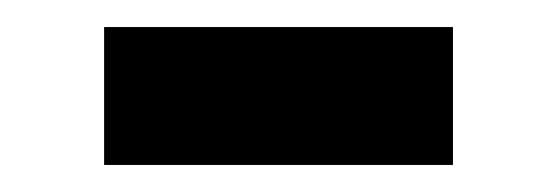

<svg xmlns="http://www.w3.org/2000/svg" viewBox="-20 -377 412 142"><path d="M57 -357H315V-255H57Z"/></svg>

Font: Montserrat-Arabic SemiBold
Style: Regular
Weight: 600
Designer: Mohamed Gaber
Foundry: Kief Type Foundry
Version: Version 5.008;PS 005.008;hotconv 1.0.88;makeotf.lib2.5.64775